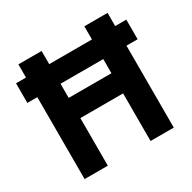

<svg xmlns="http://www.w3.org/2000/svg" viewBox="-151 -833 988 986"><g transform="rotate(-30 342.5 -340.0)"><path d="M215.8 -401.9H469.2V-485.8H215.8ZM19 -485.8V-602.1H78.1V-680.2H215.8V-602.1H469.2V-680.2H606.9V-602.1H672.9V-485.8H606.9V0H469.2V-282.2H215.8V0H78.1V-485.8Z"/></g></svg>

Font: TitilliumWeb-Bold
Style: Bold
Weight: 700
Version: Version 1.001;PS 57.000;hotconv 1.0.70;makeotf.lib2.5.55311